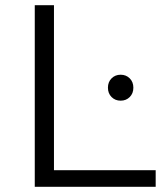

<svg xmlns="http://www.w3.org/2000/svg" viewBox="-20 -720 629 740"><path d="M114 0V-700H188V-64H580V0ZM480 -346Q466 -332 445 -332Q424 -332 410 -346Q396 -360 396 -382Q396 -404 410 -418Q424 -432 445 -432Q466 -432 480 -418Q494 -404 494 -382Q494 -360 480 -346Z"/></svg>

Font: Montserrat Alternates
Style: Regular
Weight: 400
Designer: Julieta Ulanovsky
Foundry: Julieta Ulanovsky
Version: Version 7.200;PS 007.200;hotconv 1.0.88;makeotf.lib2.5.64775